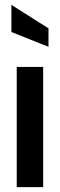

<svg xmlns="http://www.w3.org/2000/svg" viewBox="-20 -772 247 792"><path d="M49 -496H158V0H49ZM27 -640V-752L180 -655V-579Z"/></svg>

Font: Cabin Condensed SemiBold
Style: Regular
Weight: 600
Width: 3
Designer: Pablo Impallari
Foundry: Pablo Impallari. http://www.impallari.com Igino Marini. http://www.ikern.com
Version: Version 2.001